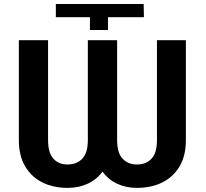

<svg xmlns="http://www.w3.org/2000/svg" viewBox="-20 -908 1004 938"><path d="M419.4 -823.9H252.8V-888.5H681.8L683.2 -823.9H507.5V-761.4H419.4ZM409.1 -711.6H552.2V-223.7Q552.2 -161.2 578.8 -132.8Q605.5 -104.4 649.5 -104.4Q693.9 -104.4 720.3 -132.8Q746.8 -161.2 746.8 -223.7V-711.6H888.1V-223.7Q888.1 -147 857.2 -95Q826.3 -43 772.4 -16.5Q718.4 9.9 649.5 9.9Q596.6 9.9 552.9 -10.1Q509.2 -30.2 480.8 -69.6Q451.7 -30.2 407.7 -10.1Q363.6 9.9 309.7 9.9Q241.5 9.9 187.7 -16.5Q133.9 -43 103 -95Q72.1 -147 72.1 -223.7V-711.6H214.8V-223.7Q214.8 -161.2 240.8 -132.8Q266.7 -104.4 309.7 -104.4Q355.1 -104.4 382.1 -132.8Q409.1 -161.2 409.1 -223.7Z"/></svg>

Font: Interface
Style: Bold
Weight: 700
Designer: Rasmus Andersson
Foundry: rsms
Version: Version 1.8